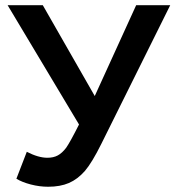

<svg xmlns="http://www.w3.org/2000/svg" viewBox="-20 -708 674 738"><path d="M165 9.8Q131.8 9.8 98.1 1Q64.5 -7.8 43 -21L83 -124.5Q127.4 -101.6 162.1 -101.6Q185.5 -101.6 202.1 -110.6Q218.8 -119.6 234.4 -140.1Q249.5 -161.6 283.7 -229.5L9.3 -688H144.5L344.2 -338.9L503.4 -688H634.3L369.6 -155.3Q333.5 -82.5 306.2 -50.8Q278.3 -19 244.9 -4.6Q211.4 9.8 165 9.8Z"/></svg>

Font: Arimo SemiBold
Style: Regular
Weight: 600
Designer: Steve Matteson
Foundry: Monotype Imaging Inc.
Version: Version 1.33